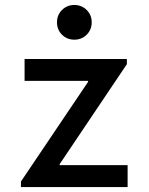

<svg xmlns="http://www.w3.org/2000/svg" viewBox="-20 -758 602 778"><path d="M64.9 0V-22.5L336.9 -426.3V-430.2H79.6V-519H494.1V-498L221.7 -92.8V-88.9H497.1V0ZM281.2 -597.2Q251.5 -597.2 231.2 -617.4Q210.9 -637.7 210.9 -667.5Q210.9 -697.3 231.2 -717.5Q251.5 -737.8 281.2 -737.8Q311 -737.8 331.3 -717.5Q351.6 -697.3 351.6 -667.5Q351.6 -637.7 331.3 -617.4Q311 -597.2 281.2 -597.2Z"/></svg>

Font: Reddit Mono Medium
Style: Regular
Weight: 500
Monospace: yes
Designer: Stephen Hutchings
Foundry: Reddit
Version: Version 1.014